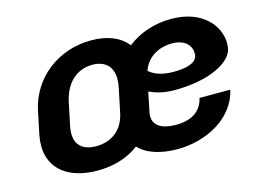

<svg xmlns="http://www.w3.org/2000/svg" viewBox="-78 -652 1080 803"><g transform="rotate(-15 462.5 -250.5)"><path d="M563.3 -332.5C581.7 -385.8 630.8 -416.7 692.5 -416.7C746.7 -416.7 773.3 -385.8 773.3 -353.3C773.3 -349.2 773.3 -345.8 772.5 -341.7C765.8 -311.7 725 -300 668.3 -300C615.8 -300 583.3 -314.2 563.3 -332.5ZM714.2 -516.7C643.3 -516.7 575 -494.2 524.2 -453.3C493.3 -493.3 440.8 -516.7 368.3 -516.7C223.3 -516.7 106.7 -423.3 78.3 -291.7L57.5 -191.7C54.2 -175 52.5 -159.2 52.5 -144.2C52.5 -44.2 129.2 16.7 255 16.7C326.7 16.7 388.3 -3.3 435 -39.2C469.2 -1.7 530 16.7 600.8 16.7C729.2 16.7 852.5 -51.7 877.5 -166.7H744.2C731.7 -109.2 685 -83.3 621.7 -83.3C565.8 -83.3 525 -100.8 525 -146.7C525 -152.5 525.8 -159.2 527.5 -166.7L544.2 -248.3C571.7 -235 606.7 -225 651.7 -225C807.5 -225 900.8 -279.2 912.5 -333.3C914.2 -341.7 915 -350 915 -358.3C915 -431.7 851.7 -516.7 714.2 -516.7ZM346.7 -416.7C395.8 -416.7 433.3 -391.7 433.3 -331.7C433.3 -320 431.7 -306.7 428.3 -291.7L407.5 -191.7C392.5 -120 340.8 -83.3 275.8 -83.3C220.8 -83.3 187.5 -109.2 187.5 -160.8C187.5 -170 188.3 -180.8 190.8 -191.7L211.7 -291.7C230.8 -380 287.5 -416.7 346.7 -416.7Z"/></g></svg>

Font: BoonHome
Style: Bold Oblique
Weight: 700
Italic angle: -12°
Designer: Sungsit Sawaiwan
Foundry: Sungsit Sawaiwan
Version: Version 0.2